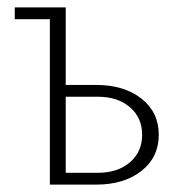

<svg xmlns="http://www.w3.org/2000/svg" viewBox="-20 -500 475 520"><path d="M158 -32H245Q299 -32 332 -60.5Q365 -89 365 -135Q365 -181 332 -209.5Q299 -238 245 -238H158ZM115 0V-448H20V-480H158V-270H240Q316 -270 363 -233Q410 -196 410 -135Q410 -74 363 -37Q316 0 240 0Z"/></svg>

Font: Glametrix
Style: Light
Weight: 300
Designer: gluk
Foundry: gluk
Version: Version 0.40